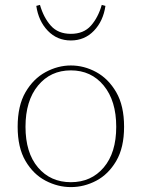

<svg xmlns="http://www.w3.org/2000/svg" viewBox="-20 -750 578 783"><path d="M269 13Q216 13 166 -13Q116 -39 84 -93.5Q52 -148 52 -233Q52 -319 84 -374Q116 -429 166 -456Q216 -483 269 -483Q323 -483 372.5 -456Q422 -429 454 -374Q486 -319 486 -233Q486 -148 454 -93.5Q422 -39 372.5 -13Q323 13 269 13ZM269 -7Q352 -7 403 -67Q454 -127 454 -233Q454 -339 403 -401Q352 -463 269 -463Q186 -463 135 -401Q84 -339 84 -233Q84 -127 135 -67Q186 -7 269 -7ZM128 -726 143 -730Q158 -678 187.5 -645Q217 -612 269 -612Q321 -612 350.5 -645Q380 -678 395 -730L410 -726Q401 -664 363 -624.5Q325 -585 269 -585Q213 -585 175 -624.5Q137 -664 128 -726Z"/></svg>

Font: Source Serif 4 ExtraLight
Style: Regular
Weight: 200
Designer: Frank Grießhammer
Foundry: Adobe
Version: Version 4.005;hotconv 1.1.0;makeotfexe 2.6.0